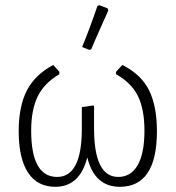

<svg xmlns="http://www.w3.org/2000/svg" viewBox="-20 -708 677 739"><path d="M355 -685 362 -688 394 -676 397 -668Q386 -643 364 -594Q342 -545 331 -518L324 -516L296 -527Q325 -597 355 -685ZM193 11Q124 11 88 -43.5Q52 -98 52 -203Q52 -298 83 -359Q114 -420 185 -458L209 -431L208 -422Q150 -388 125 -336.5Q100 -285 100 -205Q100 -27 200 -27Q295 -27 295 -213V-296L339 -302L342 -300V-214Q342 -27 435 -27Q484 -27 510 -72.5Q536 -118 536 -205Q536 -287 511 -338Q486 -389 427 -422L426 -431L451 -458Q524 -421 554 -360Q584 -299 584 -203Q584 11 441 11Q344 11 316 -102Q287 11 193 11Z"/></svg>

Font: Alegreya Sans SC Light
Style: Regular
Weight: 300
Designer: Juan Pablo del Peral
Foundry: Huerta Tipografica
Version: Version 2.007